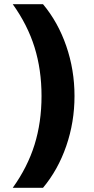

<svg xmlns="http://www.w3.org/2000/svg" viewBox="-20 -790 452 920"><path d="M186 110H41Q112 11 145.5 -96.5Q179 -204 179 -330Q179 -456 145.5 -563.5Q112 -671 41 -770H186Q258 -684 297.5 -569.5Q337 -455 337 -330Q337 -205 297.5 -90.5Q258 24 186 110Z"/></svg>

Font: M PLUS 2 Thin ExtraBold
Style: Regular
Weight: 800
Version: Version 1.001